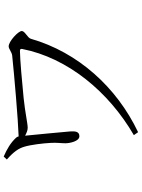

<svg xmlns="http://www.w3.org/2000/svg" viewBox="116 -860 768 1040"><g transform="rotate(-90 500.0 -340.0)"><path d="M172 -704 156 -687C199 -649 216 -623 225 -593C236 -558 244 -489 246 -449C248 -414 244 -396 244 -369C244 -348 254 -294 282 -294C308 -294 310 -317 308 -345C305 -388 290 -533 285 -588C300 -580 314 -574 328 -574C351 -574 411 -588 489 -596C566 -604 705 -616 745 -616C753 -616 756 -612 755 -605C707 -358 524 -136 288 1L304 24C548 -92 737 -302 810 -557C815 -575 852 -589 852 -606C852 -625 796 -677 769 -677C755 -677 738 -660 719 -658C615 -647 372 -626 281 -623C280 -628 278 -633 274 -637C246 -667 213 -686 172 -704Z"/></g></svg>

Font: Noto Serif TC Light
Style: Regular
Weight: 300
Designer: Ryoko NISHIZUKA 西塚涼子 (kana & ideographs); Frank Grießhammer (Latin, Greek & Cyrillic); Wenlong ZHANG 张文龙 (bopomofo); San
Foundry: Adobe
Version: Version 2.001;hotconv 1.1.0;makeotfexe 2.6.0